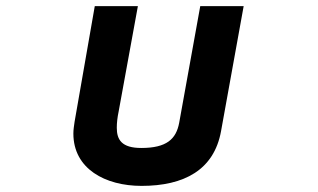

<svg xmlns="http://www.w3.org/2000/svg" viewBox="-20 -537 1040 628"><path d="M635 -517 566 -135C556 -82 525 -53 442 -53C378 -53 362 -80 362 -119C362 -135 364 -153 368 -172L431 -517H290L224 -139C222 -125 220 -113 220 -100C220 15 324 71 443 71C582 71 680 19 703 -108L777 -517Z"/></svg>

Font: LINE Seed JP App_OTF Bold
Style: Regular
Weight: 700
Designer: LINE & Fontrix & Fontworks
Version: Version 1.009